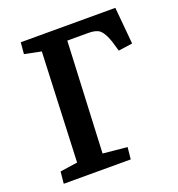

<svg xmlns="http://www.w3.org/2000/svg" viewBox="-128 -805 843 910"><g transform="rotate(-20 294.0 -350.0)"><path d="M45 -60 133 -73 156 -625 72 -642 77 -700H554L571 -514L500 -504L485 -555Q469 -601 451 -616.5Q433 -632 394 -632H287L261 -72L383 -60L377 0H39Z"/></g></svg>

Font: Literata 12pt SemiBold
Style: Italic
Weight: 600
Italic angle: -2°
Designer: Latin by Veronika Burian and Jose Scaglione. Greek by Irene Vlachou. Cyrillic by Vera Evstafieva
Foundry: TypeTogether
Version: Version 3.002